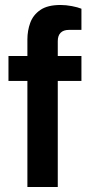

<svg xmlns="http://www.w3.org/2000/svg" viewBox="-20 -751 347 771"><path d="M90 0V-426H14V-526H90V-593Q90 -628 101.5 -659.5Q113 -691 142 -711Q171 -731 223 -731Q245 -731 268.5 -726.5Q292 -722 307 -716V-631H257Q235 -631 223.5 -619.5Q212 -608 212 -586V-526H307V-426H212V0Z"/></svg>

Font: Archivo Variable SemiBold
Style: Regular
Weight: 600
Designer: Hector Gatti
Foundry: Omnibus-Type
Version: Version 2.001